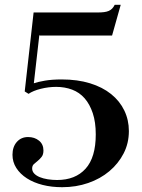

<svg xmlns="http://www.w3.org/2000/svg" viewBox="-20 -768 591 800"><path d="M120 -716H386Q402 -716 413.5 -717.5Q425 -719 433 -722.5Q441 -726 447 -732Q453 -738 458 -748H483L447 -620H145L144 -623L121 -421Q138 -427 167.5 -432Q197 -437 237 -437Q303 -437 355 -421Q407 -405 443 -376Q479 -347 498 -307.5Q517 -268 517 -222Q517 -171 495 -128.5Q473 -86 435.5 -54.5Q398 -23 347.5 -5.5Q297 12 239 12Q195 12 157.5 2.5Q120 -7 92 -25Q64 -43 48 -68Q32 -93 32 -123Q32 -156 50 -176.5Q68 -197 97 -197Q124 -197 142.5 -182Q161 -167 161 -141Q161 -124 153.5 -114.5Q146 -105 137.5 -98Q129 -91 121.5 -84.5Q114 -78 114 -66Q114 -54 122.5 -45Q131 -36 145.5 -30Q160 -24 179 -21Q198 -18 218 -18Q294 -18 336.5 -65Q379 -112 379 -208Q379 -259 366.5 -296.5Q354 -334 332.5 -358.5Q311 -383 280.5 -394.5Q250 -406 214 -406Q182 -406 150 -398Q118 -390 99 -377L83 -387Z"/></svg>

Font: Libre Bodoni
Style: Regular
Weight: 400
Designer: Pablo Impallari, Rodrigo Fuenzalida
Foundry: Pablo Impallari, Rodrigo Fuenzalida
Version: Version 1.001; ttfautohint (v1.5.65-e2d9)